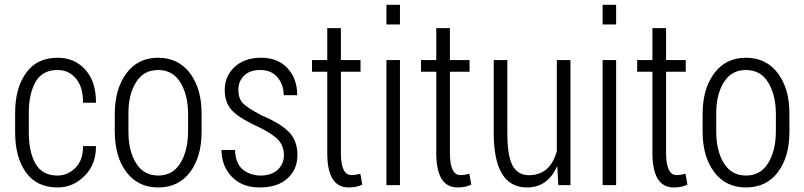

<svg xmlns="http://www.w3.org/2000/svg" viewBox="-20 -782 3398 811"><path d="M223.6 -40.5Q266.6 -41 298.8 -73.2Q331.1 -105.5 330.6 -165H385.3Q386.2 -87.9 337.4 -39.1Q288.6 9.8 223.6 9.8Q134.8 9.8 89.4 -54.2Q43.9 -118.2 43.9 -222.7V-304.7Q43.9 -409.2 89.8 -473.6Q135.7 -538.1 223.6 -538.1Q295.4 -538.1 340.8 -487.3Q386.2 -436.5 385.3 -348.1H330.6Q331.5 -413.1 301.3 -449.7Q271 -486.3 223.6 -486.3Q158.2 -486.3 129.9 -435.5Q101.6 -384.8 101.6 -304.7V-222.7Q101.6 -141.1 129.9 -90.8Q158.2 -40.5 223.6 -40.5Z M522.5 -225.1Q522.5 -144.5 554.7 -92.8Q586.4 -41 647.9 -40.5Q709.5 -40.5 741.7 -92.8Q773.9 -145 774.4 -225.1V-302.7Q773.9 -381.8 741.7 -434.1Q709.5 -486.3 647.9 -486.3Q586.4 -486.3 554.2 -434.1Q522 -381.8 522.5 -302.7ZM464.8 -302.7Q465.3 -407.2 514.2 -472.7Q563 -538.1 647.9 -538.1Q732.9 -538.1 782.7 -472.7Q831.5 -407.2 831.5 -302.7V-225.1Q831.5 -119.1 782.7 -54.7Q733.9 9.8 648.4 9.8Q563 9.8 514.2 -54.7Q465.3 -119.1 464.8 -225.1Z M1076.2 -243.7Q998.5 -278.3 963.9 -311.5Q929.2 -344.7 929.2 -402.3Q929.2 -460 970.7 -499Q1012.7 -538.1 1083 -538.1Q1153.3 -538.1 1194.3 -494.1Q1235.4 -450.2 1235.4 -379.9H1178.2Q1178.7 -423.8 1152.3 -455.1Q1126 -486.3 1080.1 -486.3Q1034.2 -486.3 1010.3 -461.9Q986.8 -437.5 986.8 -402.3Q986.8 -367.2 1005.4 -346.7Q1023.9 -326.2 1087.4 -293.5Q1164.1 -261.2 1200.2 -224.6Q1236.3 -188 1236.3 -127Q1236.3 -66.4 1194.3 -28.3Q1152.3 9.8 1077.1 9.8Q1002 9.8 959 -35.6Q916 -81.1 915.5 -148.4H972.7Q975.1 -90.3 1006.3 -65.4Q1037.6 -40.5 1082.5 -40.5Q1127.4 -41 1153.3 -65.4Q1179.2 -89.8 1179.2 -126.5Q1179.2 -163.1 1157.7 -188.5Q1136.2 -213.9 1076.2 -243.7Z M1362.3 -136.2V-479H1297.9V-528.3H1362.3V-663.1H1419.9V-528.3H1502.9V-479H1419.9V-136.2Q1419.9 -42.5 1464.4 -42.5Q1481.4 -42.5 1502 -47.9L1510.3 -2.4Q1486.8 9.8 1452.1 9.8Q1362.3 9.8 1362.3 -136.2Z M1669.4 -678.7H1612.3V-761.7H1669.4ZM1669.4 0H1612.3V-528.3H1669.4Z M1822.8 -136.2V-479H1758.3V-528.3H1822.8V-663.1H1880.4V-528.3H1963.4V-479H1880.4V-136.2Q1880.4 -42.5 1924.8 -42.5Q1941.9 -42.5 1962.4 -47.9L1970.7 -2.4Q1947.3 9.8 1912.6 9.8Q1822.8 9.8 1822.8 -136.2Z M2065.4 -221.7V-528.3H2123V-220.7Q2123 -122.1 2145.5 -82Q2168 -42 2213.9 -42Q2304.2 -42 2332 -143.6V-528.3H2389.6V0H2338.4L2334 -78.6H2332.5Q2293 9.8 2205.6 9.8Q2065.4 9.8 2065.4 -221.7Z M2582.5 -678.7H2525.4V-761.7H2582.5ZM2582.5 0H2525.4V-528.3H2582.5Z M2735.8 -136.2V-479H2671.4V-528.3H2735.8V-663.1H2793.5V-528.3H2876.5V-479H2793.5V-136.2Q2793.5 -42.5 2837.9 -42.5Q2855 -42.5 2875.5 -47.9L2883.8 -2.4Q2860.4 9.8 2825.7 9.8Q2735.8 9.8 2735.8 -136.2Z M3005.4 -225.1Q3005.4 -144.5 3037.6 -92.8Q3069.3 -41 3130.9 -40.5Q3192.4 -40.5 3224.6 -92.8Q3256.8 -145 3257.3 -225.1V-302.7Q3256.8 -381.8 3224.6 -434.1Q3192.4 -486.3 3130.9 -486.3Q3069.3 -486.3 3037.1 -434.1Q3004.9 -381.8 3005.4 -302.7ZM2947.8 -302.7Q2948.2 -407.2 2997.1 -472.7Q3045.9 -538.1 3130.9 -538.1Q3215.8 -538.1 3265.6 -472.7Q3314.5 -407.2 3314.5 -302.7V-225.1Q3314.5 -119.1 3265.6 -54.7Q3216.8 9.8 3131.3 9.8Q3045.9 9.8 2997.1 -54.7Q2948.2 -119.1 2947.8 -225.1Z"/></svg>

Font: RobotoCondensed-Light
Style: Light
Weight: 300
Designer: Google
Version: Version 1.200311; 2013